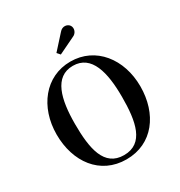

<svg xmlns="http://www.w3.org/2000/svg" viewBox="-224 -1144 1231 1310"><g transform="rotate(-30 391.0 -489.0)"><path d="M488 -896C520 -907.5 532.5 -944 517 -968.5C503 -990.5 463.5 -1000 437 -967L338.5 -858L359.5 -834ZM391 10C599 10 721 -160 721 -375C721 -590.5 589.5 -760 391 -760C192.5 -760 61.5 -590.5 61.5 -375C61.5 -160 183.5 10 391 10ZM391 -726.5C537.5 -726.5 576.5 -569 576.5 -375C576.5 -181 547.5 -23.5 391 -23.5C234.5 -23.5 206 -181 206 -375C206 -569 244.5 -726.5 391 -726.5Z"/></g></svg>

Font: Bodoni* 06pt Medium
Style: Regular
Weight: 500
Version: Version 2.3